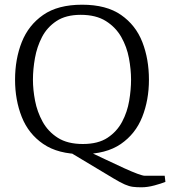

<svg xmlns="http://www.w3.org/2000/svg" viewBox="-20 -646 723 816"><path d="M338 -11Q387 12 430 32.5Q473 53 507 68.5Q541 84 564 92.5Q587 101 596 101H680L683 127Q666 134 636.5 142Q607 150 581 150Q560 150 544.5 148Q529 146 510.5 138Q492 130 462 112L262 -8ZM329 9Q227 9 164 -34Q101 -77 72.5 -149Q44 -221 44 -307Q44 -395 72.5 -467Q101 -539 163.5 -582.5Q226 -626 329 -626Q432 -626 494.5 -582.5Q557 -539 585 -467Q613 -395 613 -307Q613 -221 584.5 -149Q556 -77 493.5 -34Q431 9 329 9ZM332 -34Q397 -34 437 -60.5Q477 -87 499 -128.5Q521 -170 529 -217.5Q537 -265 537 -307Q537 -351 528 -399Q519 -447 495.5 -488.5Q472 -530 430 -556.5Q388 -583 323 -583Q260 -583 220 -556.5Q180 -530 158.5 -488.5Q137 -447 128.5 -399Q120 -351 120 -307Q120 -265 129 -218Q138 -171 161 -129Q184 -87 225.5 -60.5Q267 -34 332 -34Z"/></svg>

Font: Manuale Light
Style: Regular
Weight: 300
Designer: Eduardo Tunni / Pablo Cosgaya
Foundry: Eduardo Tunni / Pablo Cosgaya
Version: Version 1.002